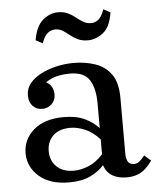

<svg xmlns="http://www.w3.org/2000/svg" viewBox="-51 -731 645 785"><g transform="rotate(-5 271.5 -338.5)"><path d="M437 10Q403 10 379 -4Q355 -18 345 -48V-301Q345 -363 323 -398Q301 -433 243 -433Q214 -433 189.5 -427Q165 -421 143 -406Q159 -397 166 -383.5Q173 -370 173 -353Q173 -330 157 -314.5Q141 -299 118 -299Q95 -299 79.5 -315Q64 -331 64 -359Q64 -387 81 -408Q98 -429 127 -444Q156 -459 191 -467Q226 -475 261 -475Q310 -475 350.5 -461Q391 -447 415.5 -413Q440 -379 440 -316V-83Q440 -69 446.5 -55.5Q453 -42 472 -42Q485 -42 495.5 -51Q506 -60 516 -73L543 -50Q531 -33 516.5 -19Q502 -5 482.5 2.5Q463 10 437 10ZM202 10Q123 10 78.5 -29Q34 -68 34 -124Q34 -181 78.5 -219.5Q123 -258 202 -258Q254 -258 289 -241Q324 -224 345 -200V-154Q316 -186 284.5 -199Q253 -212 225 -212Q180 -212 154.5 -188Q129 -164 129 -124Q129 -85 154.5 -60.5Q180 -36 225 -36Q253 -36 284.5 -48.5Q316 -61 345 -93V-48Q324 -24 289 -7Q254 10 202 10ZM328 -562Q305 -562 288 -570Q271 -578 257 -589.5Q243 -601 229.5 -609.5Q216 -618 198 -618Q183 -618 168.5 -607.5Q154 -597 143 -566L115 -581Q125 -639 154 -663Q183 -687 216 -687Q239 -687 256 -679Q273 -671 287 -659.5Q301 -648 315.5 -639.5Q330 -631 348 -631Q363 -631 377 -641.5Q391 -652 402 -683L430 -668Q421 -608 391 -585Q361 -562 328 -562Z"/></g></svg>

Font: Brygada 1918 Medium
Style: Regular
Weight: 500
Designer: Mateusz Machalski | Borys Kosmynka | Przemek Hoffer
Foundry: NIEPODLEGLA 2018
Version: Version 3.006